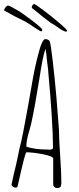

<svg xmlns="http://www.w3.org/2000/svg" viewBox="-24 -947 397 967"><path d="M244 -17V-148Q244 -160 193 -170Q142 -180 109 -180Q107 -180 102.5 -165Q98 -150 96 -143Q83 -91 70 -32L65 -10Q63 -2 55 -2Q47 -2 40.5 -7Q34 -12 34 -19L35 -21V-22L46 -72Q58 -119 67 -164Q77 -215 82 -230Q90 -263 114 -395L120 -428Q146 -582 156 -622Q161 -646 174 -693Q179 -713 188 -733Q197 -750 203 -750Q219 -750 226 -740Q231 -731 241.5 -641Q252 -551 260 -459L273 -293Q273 -250 279 -163Q285 -75 285 -32V-28Q285 -17 282 -8Q278 0 263 0Q255 0 249.5 -5Q244 -10 244 -17ZM243 -203Q243 -265 236 -372.5Q229 -480 221 -562Q219 -597 213 -639L209 -678Q209 -677 207 -689L205 -701Q197 -679 189.5 -640Q182 -601 174 -548Q150 -399 133 -324L124 -290Q109 -240 109 -214V-208Q153 -194 210 -194H216Q219 -193 223 -193Q243 -193 243 -203ZM268 -809Q246 -825 233 -831Q205 -851 143 -902Q136 -905 136 -912Q136 -916 140.5 -921.5Q145 -927 147 -927Q153 -927 194 -896Q235 -865 274 -832Q313 -799 314 -792L310 -787Q293 -790 268 -809ZM163 -800Q145 -811 127 -824L102 -839L48 -866L-4 -895Q-2 -903 4.5 -911Q11 -919 17 -919Q24 -919 73 -890Q92 -878 141 -841Q189 -804 189 -797Q189 -789 183 -789Q180 -789 163 -800Z"/></svg>

Font: Amatic SC
Style: Regular
Weight: 400
Designer: Multiple Designers
Foundry: Vernon Adams
Version: Version 2.505